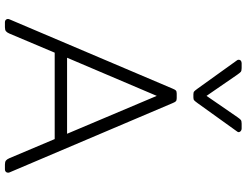

<svg xmlns="http://www.w3.org/2000/svg" viewBox="-128 -848 977 760"><g transform="rotate(90 360.0 -468.5)"><path d="M331 -763 219 -919Q217 -921 217 -926Q217 -931 221 -934Q225 -937 231 -937H250Q261 -937 265 -933.5Q269 -930 276 -920L360 -798L444 -920Q451 -930 455 -933.5Q459 -937 470 -937H489Q497 -937 501.5 -931Q506 -925 501 -919L389 -763Q381 -752 377.5 -749Q374 -746 366 -746H354Q346 -746 342.5 -749Q339 -752 331 -763ZM57 -18 331 -663Q335 -673 338.5 -676.5Q342 -680 351 -680H369Q378 -680 381.5 -676.5Q385 -673 389 -663L663 -18Q664 -16 664 -12Q664 -7 660.5 -3.5Q657 0 651 0H632Q621 0 616 -4Q611 -8 607 -17L531 -197H189L113 -17Q109 -8 104 -4Q99 0 88 0H69Q61 0 57.5 -5.5Q54 -11 57 -18ZM510 -246 360 -601 209 -246Z"/></g></svg>

Font: Mitr ExtraLight
Style: Regular
Weight: 250
Designer: Thanarat Vachiruckul
Foundry: Cadson Demak Co.,Ltd.
Version: Version 1.000